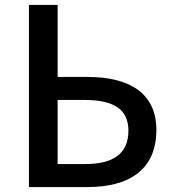

<svg xmlns="http://www.w3.org/2000/svg" viewBox="-20 -756 699 776"><path d="M97 0H335C499 0 612 -68 612 -231C612 -383 498 -445 335 -445H213V-736H97ZM213 -93V-352H322C440 -352 499 -314 499 -228C499 -134 437 -93 324 -93Z"/></svg>

Font: Genne Gothic Medium
Style: Regular
Weight: 500
Designer: Ryoko NISHIZUKA (kana & ideographs); Paul D. Hunt (Latin, Greek & Cyrillic); Wenlong ZHANG (bopomofo); Sandoll Communica
Foundry: Adobe Systems Incorporated
Version: Version 1.004;PS 1.004;hotconv 16.6.51;makeotf.lib2.5.65220